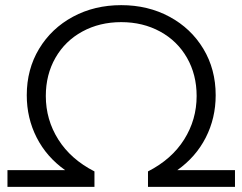

<svg xmlns="http://www.w3.org/2000/svg" viewBox="-20 -726 942 746"><path d="M9 -65H233Q161 -116 122.5 -191.5Q84 -267 84 -356Q84 -457 132 -536.5Q180 -616 263.5 -661Q347 -706 451 -706Q555 -706 638.5 -661Q722 -616 770 -536.5Q818 -457 818 -356Q818 -267 779.5 -191.5Q741 -116 669 -65H893V0H555V-60Q647 -107 695.5 -184Q744 -261 744 -353Q744 -436 706.5 -501.5Q669 -567 602 -603.5Q535 -640 451 -640Q367 -640 300 -603.5Q233 -567 195.5 -501.5Q158 -436 158 -353Q158 -261 206.5 -184Q255 -107 347 -60V0H9Z"/></svg>

Font: CMG Sans
Style: Regular
Weight: 400
Designer: Julieta Ulanovsky
Foundry: Julieta Ulanovsky
Version: Version 7.200